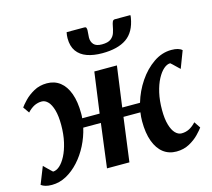

<svg xmlns="http://www.w3.org/2000/svg" viewBox="-118 -952 1215 1100"><g transform="rotate(-15 489.0 -402.0)"><path d="M59.5 10Q36.5 10 21.2 5.5Q6 1 -4.5 -7L36 -109Q40.5 -104.5 46.8 -98.2Q53 -92 60 -85.2Q67 -78.5 73.5 -72.2Q80 -66 84.5 -62Q104 -62 123.8 -79.2Q143.5 -96.5 160.5 -129Q177.5 -161.5 188 -207.2Q198.5 -253 198.5 -309Q198.5 -361.5 188.5 -396.8Q178.5 -432 161.8 -449.5Q145 -467 125 -467Q101 -467 80.2 -456.5Q59.5 -446 39.5 -424.5L14 -461Q23.5 -475 46 -498.5Q68.5 -522 102.5 -541Q136.5 -560 180 -560Q225 -560 257.8 -534.8Q290.5 -509.5 308.2 -460.8Q326 -412 326 -341.5Q326 -334.5 325.8 -327.5Q325.5 -320.5 324.5 -314H428L461 -555H595L562 -314H667.5Q686.5 -379 724.2 -435Q762 -491 812.2 -525.5Q862.5 -560 918.5 -560Q941 -560 956.5 -555.5Q972 -551 981.5 -542L943 -441Q938 -445.5 931.5 -451.8Q925 -458 918 -464.8Q911 -471.5 904.5 -477.8Q898 -484 893 -488Q874 -488 854 -470.8Q834 -453.5 816.8 -421Q799.5 -388.5 789 -342.8Q778.5 -297 778.5 -241Q778.5 -188.5 788.8 -153.2Q799 -118 816 -100.5Q833 -83 853 -83Q877.5 -83 898.2 -93.5Q919 -104 939 -125.5L964 -88Q954.5 -74.5 932 -51Q909.5 -27.5 875.5 -8.8Q841.5 10 798 10Q753 10 720.2 -15.2Q687.5 -40.5 669.5 -89.2Q651.5 -138 651.5 -208.5Q651.5 -221 652.5 -234Q653.5 -247 655.5 -260.5H555L520.5 0H387.5L421 -260.5H316.5Q304.5 -208 279.8 -159.2Q255 -110.5 220.5 -72.5Q186 -34.5 145 -12.2Q104 10 59.5 10ZM472 -813.5Q480 -813.5 482.2 -807.8Q484.5 -802 484.5 -793.5Q484.5 -783 483 -771.5Q481.5 -760 481.5 -750Q481.5 -725 496 -709.2Q510.5 -693.5 544 -693.5Q580 -693.5 597.2 -706.8Q614.5 -720 621 -740Q627.5 -760 631 -780Q633 -792 637.2 -802.8Q641.5 -813.5 652 -813.5H744Q744 -810 744 -806.5Q744 -803 743 -798.5Q729.5 -716.5 677.5 -680.2Q625.5 -644 533 -644Q481 -644 442.8 -657.8Q404.5 -671.5 383.2 -701.2Q362 -731 362 -778Q362 -786.5 363 -795.5Q364 -804.5 366 -813.5Z"/></g></svg>

Font: Merriweather
Style: Bold Italic
Weight: 700
Italic angle: -7.8°
Version: Version 2.101